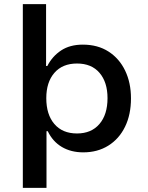

<svg xmlns="http://www.w3.org/2000/svg" viewBox="-20 -725 713 925"><path d="M90 180V-705H202V-407H208Q232 -454 274.5 -482Q317 -510 379 -510Q451 -510 503 -476.5Q555 -443 583 -384.5Q611 -326 611 -251Q611 -173 582.5 -114.5Q554 -56 502 -23.5Q450 9 381 9Q322 9 278 -17Q234 -43 210 -93H204V180ZM351 -82Q420 -82 459 -127.5Q498 -173 498 -252Q498 -329 459.5 -374Q421 -419 351 -419Q281 -419 242 -374Q203 -329 203 -252Q203 -173 242 -127.5Q281 -82 351 -82Z"/></svg>

Font: Nunito Sans 6pt SemiBold
Style: Regular
Weight: 600
Version: Version 3.101;gftools[0.9.27]